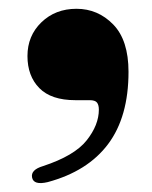

<svg xmlns="http://www.w3.org/2000/svg" viewBox="-20 -222 346 437"><path d="M151.5 6Q96.5 6 69.5 -21.5Q42.5 -49 42.5 -94.5Q42.5 -140.5 74.2 -171.2Q106 -202 154 -202Q203 -202 237.8 -166.2Q272.5 -130.5 272.5 -58.5Q272.5 44 226 106Q179.5 168 88.5 192.5Q56.5 200 53 182Q49.5 164.5 78 156Q149.5 132.5 177.2 97.5Q205 62.5 205 27.5Q205 17 200.8 11.5Q196.5 6 184 6Z"/></svg>

Font: Fraunces 72pt S000 Black
Style: Regular
Weight: 900
Version: Version 1.000; ttfautohint (v1.8.3)